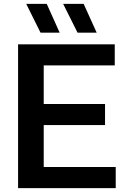

<svg xmlns="http://www.w3.org/2000/svg" viewBox="-20 -968 652 988"><path d="M73 0V-740H570.5V-631.5H205V-108.5H575.5V0ZM153.5 -324.5V-433H520.5V-324.5ZM379 -800 305 -948H410.5L477.5 -800ZM188.5 -800 115 -948H220.5L287 -800Z"/></svg>

Font: Encode Sans SC Condensed Thin SemiBold
Style: Regular
Weight: 600
Version: Version 3.002